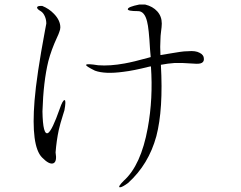

<svg xmlns="http://www.w3.org/2000/svg" viewBox="-20 -798 1040 828"><path d="M162.1 -772.5H156.2Q142.6 -772.5 140.6 -767.6Q136.7 -760.7 155.3 -750Q167 -743.2 173.8 -726.6Q179.7 -712.9 179.7 -696.3L173.8 -665Q137.7 -472.7 128.9 -363.3Q113.3 -168 161.1 -119.1Q192.4 -86.9 210 -93.8Q226.6 -100.6 219.7 -140.6Q223.6 -191.4 233.4 -237.3Q239.3 -263.7 252 -303.7L257.8 -322.3Q265.6 -364.3 258.8 -366.2Q251 -368.2 237.3 -328.1Q205.1 -236.3 187.5 -224.6Q165 -211.9 163.1 -317.4Q167 -446.3 188.5 -534.2Q201.2 -583 225.6 -635.7Q233.4 -652.3 235.4 -659.2Q240.2 -670.9 240.2 -679.7Q240.2 -710 212.9 -738.3Q191.4 -760.7 162.1 -772.5ZM606.4 -778.3H580.1Q532.2 -768.6 531.2 -758.8Q529.3 -750 575.2 -750Q603.5 -750 614.3 -705.1Q622.1 -675.8 627 -585.9L629.9 -551.8L619.1 -548.8Q555.7 -531.2 517.6 -524.4Q454.1 -512.7 403.3 -516.6Q354.5 -524.4 351.6 -518.6Q347.7 -513.7 389.6 -493.2Q432.6 -477.5 511.7 -488.3Q554.7 -493.2 624 -510.7L630.9 -511.7Q640.6 -373 617.2 -246.1Q587.9 -85 513.7 -18.6Q486.3 8.8 497.1 9.8Q506.8 9.8 532.2 -8.8Q621.1 -88.9 654.3 -210.9Q684.6 -327.1 673.8 -518.6Q704.1 -524.4 733.4 -526.4Q765.6 -527.3 801.8 -524.4Q832 -521.5 843.8 -524.4Q859.4 -528.3 859.4 -543Q859.4 -561.5 840.8 -570.3Q823.2 -580.1 791 -577.1Q774.4 -577.1 755.9 -574.2Q744.1 -572.3 719.7 -568.4L671.9 -560.5Q669.9 -598.6 671.9 -627Q671.9 -642.6 674.8 -664.1Q676.8 -675.8 676.8 -680.7Q677.7 -689.5 677.7 -696.3Q677.7 -727.5 658.2 -749Q638.7 -770.5 606.4 -778.3Z"/></svg>

Font: BatangChe
Style: Regular
Weight: 400
Monospace: yes
Version: Version 2.21